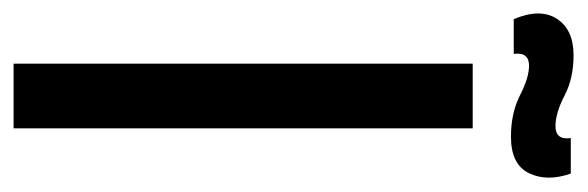

<svg xmlns="http://www.w3.org/2000/svg" viewBox="-324 -540 845 276"><g transform="rotate(90 98.0 -402.5)"><path d="M52 0V-660H145V0ZM157 -715Q123 -715 97.5 -728Q72 -741 55 -741Q35 -741 38 -719H-12Q-28 -757 -12.5 -781Q3 -805 40 -805Q73 -805 98 -792Q123 -779 142 -779Q162 -779 159 -801H210Q222 -767 209.5 -741Q197 -715 157 -715Z"/></g></svg>

Font: Bricolage Grotesque 48pt
Style: Regular
Weight: 400
Designer: Mathieu Triay
Foundry: Atelier Triay
Version: Version 1.000; ttfautohint (v1.8.4.7-5d5b);gftools[0.9.32]